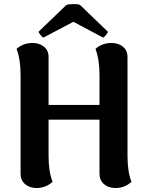

<svg xmlns="http://www.w3.org/2000/svg" viewBox="-20 -926 741 961"><path d="M223.1 -146Q223.1 -64.9 243.2 -16.1Q209 15.1 163.1 15.1Q127.9 15.1 105.5 -4.4Q83 -23.9 83 -56.2V-550.8Q83 -628.4 63 -681.2Q95.2 -710.9 143.1 -710.9Q177.7 -710.9 200.4 -692.1Q223.1 -673.3 223.1 -641.1V-400.9H478V-550.8Q478 -628.4 458 -681.2Q490.2 -710.9 538.1 -710.9Q572.8 -710.9 595.5 -692.1Q618.2 -673.3 618.2 -641.1V-146Q618.2 -64.9 638.2 -16.1Q604 15.1 558.1 15.1Q522.9 15.1 500.5 -4.4Q478 -23.9 478 -56.2V-327.1H223.1ZM172.9 -767.1 312 -900.9Q321.3 -905.3 346.4 -905.5Q371.6 -905.8 380.9 -900.9L520 -767.1Q520 -762.7 511.2 -751.7Q502.4 -740.7 496.1 -737.8L347.2 -816.9L196.8 -737.8Q190.9 -740.7 182.4 -751.7Q173.8 -762.7 172.9 -767.1Z"/></svg>

Font: Arima
Style: Bold
Weight: 700
Designer: Joana Correia and Natanael Gama
Foundry: NDISCOVER
Version: Version 1.100;Glyphs 3.1.2 (3151)